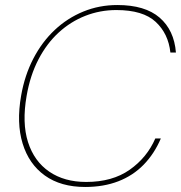

<svg xmlns="http://www.w3.org/2000/svg" viewBox="-20 -732 720 764"><path d="M319 12Q222 12 158.5 -33.5Q95 -79 70 -161Q45 -243 64 -351Q78 -432 112.5 -498.5Q147 -565 197.5 -612.5Q248 -660 311.5 -686Q375 -712 447 -712Q557 -712 615 -662Q673 -612 680 -523H658Q650 -598 599.5 -645Q549 -692 443 -692Q378 -692 319.5 -669Q261 -646 213.5 -602.5Q166 -559 133 -495.5Q100 -432 86 -351Q67 -243 91.5 -166.5Q116 -90 176 -49Q236 -8 323 -8Q427 -8 496 -56.5Q565 -105 598 -181H620Q594 -120 551.5 -76.5Q509 -33 450.5 -10.5Q392 12 319 12Z"/></svg>

Font: DM Sans 12pt Thin
Style: Italic
Weight: 250
Italic angle: -10°
Version: Version 4.004;gftools[0.9.30]